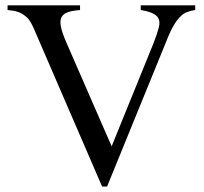

<svg xmlns="http://www.w3.org/2000/svg" viewBox="-20 -682 763 718"><path d="M710 -644.5Q692.9 -642.1 679.2 -636.7Q665.5 -631.3 657.2 -622.6Q631.8 -599.1 610.8 -549.3L380.4 15.6H361.8L114.7 -556.2Q106 -577.6 99.6 -589.6Q93.3 -601.6 88.4 -608.2Q83.5 -614.7 79.6 -617.9Q75.7 -621.1 71.3 -624.5Q60.1 -633.3 45.9 -637.9Q31.7 -642.6 8.3 -644.5V-662.1H279.3V-644.5Q250 -642.1 234.1 -636.5Q218.3 -630.9 211.9 -620.6Q203.1 -607.9 207.3 -584.7Q211.4 -561.5 228 -523.4L397.5 -134.8L553.7 -519.5Q567.9 -556.2 573.7 -578.6Q579.6 -601.1 571.8 -614.3Q569.3 -618.7 565.4 -622.6Q561.5 -626.5 554.4 -630.4Q547.4 -634.3 535.9 -637.9Q524.4 -641.6 506.3 -644.5V-662.1H710Z"/></svg>

Font: Doulos SIL Cyr
Style: Regular
Weight: 400
Designer: Walt Agee, Victor Gaultney, Peter Martin, Debbi Hosken, Becca Hirsbrunner
Foundry: SIL International
Version: Version 5.000